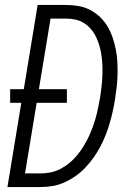

<svg xmlns="http://www.w3.org/2000/svg" viewBox="-20 -755 540 775"><path d="M10 0 66 -340H21V-395H76L132 -735H246Q272 -735 297.5 -730.5Q323 -726 344.5 -714.5Q366 -703 383.5 -686.5Q401 -670 413.5 -649Q426 -628 434 -605Q442 -582 447 -557.5Q452 -533 453.5 -507.5Q455 -482 454.5 -456Q454 -430 451 -404Q448 -378 444 -352Q440 -327 434.5 -303Q429 -279 422 -255Q415 -231 405.5 -207.5Q396 -184 384 -161.5Q372 -139 357 -118Q342 -97 324 -78Q306 -59 284.5 -44Q263 -29 239.5 -18.5Q216 -8 191.5 -4Q167 0 143 0ZM81 -55H143Q163 -55 183.5 -59Q204 -63 223.5 -73Q243 -83 260 -97Q277 -111 291 -128Q305 -145 316.5 -163.5Q328 -182 337 -201Q346 -220 353.5 -240Q361 -260 366.5 -280Q372 -300 376 -320Q380 -340 384 -361Q387 -381 389.5 -402Q392 -423 393 -443.5Q394 -464 393.5 -484.5Q393 -505 390.5 -525Q388 -545 383 -564Q378 -583 370 -601Q362 -619 350 -634Q338 -649 322 -660Q306 -671 286.5 -675.5Q267 -680 246 -680H184L137 -395H250V-340H128Z"/></svg>

Font: Iosevka SS04 Light
Style: Italic
Weight: 300
Italic angle: -9°
Monospace: yes
Designer: Belleve Invis
Foundry: Belleve Invis
Version: Version 19.0.0; ttfautohint (v1.8.4)